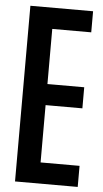

<svg xmlns="http://www.w3.org/2000/svg" viewBox="-56 -836 466 871"><g transform="rotate(5 177.0 -400.0)"><path d="M46.5 0V-800H332V-704H154.5V-453H322V-357H154.5V-96H332V0Z"/></g></svg>

Font: Big Shoulders Display Thin
Style: Bold
Weight: 700
Version: Version 2.002